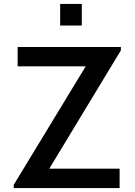

<svg xmlns="http://www.w3.org/2000/svg" viewBox="-20 -960 687 980"><path d="M50 0H590.5V-99H231.5L597 -703V-720H70V-621.5H417.5L50 -16.5ZM287 -829.5H397.5V-940H287Z"/></svg>

Font: Eudonet SemiBold
Style: Regular
Weight: 600
Designer: Mikhail Sharanda
Foundry: Mikhail Sharanda
Version: Version 4.503;Glyphs 3.1.2 (3151)